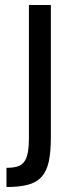

<svg xmlns="http://www.w3.org/2000/svg" viewBox="-20 -550 320 770"><path d="M6 123Q32 123 49 118Q66 113 76.5 99.5Q87 86 91.5 62Q96 38 96 0V-530H184V0Q184 60 175.5 98.5Q167 137 146.5 159.5Q126 182 91.5 191Q57 200 6 200Z"/></svg>

Font: Golos UI
Style: Regular
Weight: 400
Designer: A.Korolkova, Vitaly Kuzmin
Foundry: ParaType Ltd
Version: Version 2.000